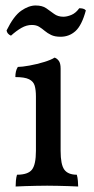

<svg xmlns="http://www.w3.org/2000/svg" viewBox="-20 -677 341 700"><path d="M37 3Q37 -7 38 -18.5Q39 -30 42 -40Q82 -40 96.5 -58.5Q111 -77 111 -127V-325Q111 -349 106.5 -364.5Q102 -380 86 -388Q70 -396 36 -396Q36 -407 38 -416Q40 -425 45 -433Q60 -433 87.5 -438Q115 -443 141 -451Q167 -459 179 -467Q188 -464 194.5 -455Q201 -446 201 -427V-127Q201 -77 214.5 -58.5Q228 -40 260 -40Q263 -30 264 -17Q265 -4 265 3Q248 2 229 1.5Q210 1 190.5 0.5Q171 0 152 0Q133 0 112.5 0.5Q92 1 73 1.5Q54 2 37 3ZM201 -543Q180 -543 166.5 -549.5Q153 -556 143 -564.5Q133 -573 122.5 -579.5Q112 -586 96 -586Q77 -586 58.5 -575.5Q40 -565 20 -547Q6 -553 4 -566Q30 -619 57.5 -638Q85 -657 110 -657Q134 -657 148.5 -647Q163 -637 177 -626.5Q191 -616 211 -616Q224 -616 240 -622.5Q256 -629 269 -647Q276 -647 282.5 -645.5Q289 -644 293 -639Q278 -584 255 -563.5Q232 -543 201 -543Z"/></svg>

Font: Vollkorn
Style: Regular
Weight: 400
Designer: Friedrich Althausen
Foundry: Friedrich Althausen
Version: Version 5.001